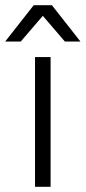

<svg xmlns="http://www.w3.org/2000/svg" viewBox="-60 -720 330 740"><path d="M75 0V-500H135V0ZM140 -700 250 -560H190L105 -659L20 -560H-40L70 -700Z"/></svg>

Font: Epunda Sans Light
Style: Regular
Weight: 300
Designer: Simon Atzbach
Foundry: typofactur
Version: Version 2.204; ttfautohint (v1.8.4.7-5d5b)